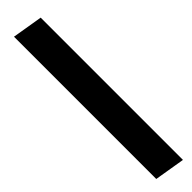

<svg xmlns="http://www.w3.org/2000/svg" viewBox="34 -352 605 605"><g transform="rotate(45 336.5 -50.0)"><path d="M22 1 39 -101H673L656 1Z"/></g></svg>

Font: Exo
Style: Demi Bold Italic
Weight: 600
Designer: Natanael Gama
Version: Version 1